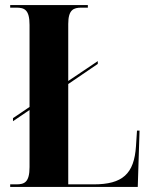

<svg xmlns="http://www.w3.org/2000/svg" viewBox="-20 -734 592 754"><path d="M20 0H521L528 -221H518L514 -160C507 -51 461 -10 348 -10H248V-404L364 -483V-494L248 -416V-640C248 -696 269 -704 300 -704H325V-714H20V-704H44C76 -704 96 -696 96 -636V-314L31 -270V-258L96 -302V-78C96 -18 76 -10 44 -10H20Z"/></svg>

Font: Noto Serif Display ExtraCondensed ExtraBold
Style: Regular
Weight: 800
Width: 2
Designer: Monotype Design Team
Foundry: Monotype Imaging Inc.
Version: Version 2.009